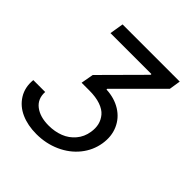

<svg xmlns="http://www.w3.org/2000/svg" viewBox="-197 -687 1022 1022"><g transform="rotate(45 314.0 -176.5)"><path d="M18.5 0H108Q104.8 54 143.5 83.8Q182.2 113.6 247.2 113.6Q293.3 113.6 331.9 98.5Q370.4 83.5 397 52Q423.7 20.6 430.4 -22.7Q435.4 -53.3 429.2 -79.2Q422.9 -105.1 405 -126.4Q387.1 -147.7 352.3 -159.8Q317.5 -171.9 268.5 -171.9H210.2L223 -242.9L440.3 -461.6V-467.3H132.1L144.9 -545.5H575.3L565.3 -481.5L329.5 -245.7V-240.1Q391.3 -237.2 437.7 -208.5Q484 -179.7 505.3 -130.9Q526.6 -82 517 -22.7Q507.1 38.4 467.7 87.4Q428.3 136.4 366.7 164.1Q305 191.8 233 191.8Q168 191.8 117.7 169.4Q67.5 147 40.1 102.8Q12.8 58.6 18.5 0Z"/></g></svg>

Font: Karasuma Gothic
Style: Italic
Weight: 400
Italic angle: -9.39999°
Designer: Rasmus Andersson / Ryoko Nishizuka
Foundry: Genbu
Version: Version 1.00